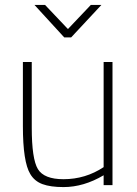

<svg xmlns="http://www.w3.org/2000/svg" viewBox="-20 -752 557 780"><path d="M238 8Q185 8 152.5 -4Q120 -16 103 -45Q73 -94 73 -240V-500H109V-234Q109 -106 134 -65Q159 -24 238 -24Q327 -24 401 -73V-500H437V0H401V-40Q320 8 238 8ZM269 -600H241L120 -732H163L256 -634L349 -732H392Z"/></svg>

Font: Storia Sans Thin
Style: Regular
Weight: 100
Designer: Accademia di Belle Arti di Urbino and others
Foundry: Accademia di Belle Arti di Urbino and others.
Version: Version 60.001;May 25, 2020;FontCreator 12.0.0.2522 64-bit